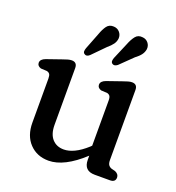

<svg xmlns="http://www.w3.org/2000/svg" viewBox="-126 -773 810 885"><g transform="rotate(20 279.5 -330.0)"><path d="M80.5 -128V-343.5Q80.5 -359 75.8 -365.5Q71 -372 61.5 -374L32 -375.5Q13.5 -381.5 13.5 -397Q13.5 -414.5 38 -423.5L108.5 -448Q124 -453.5 134.2 -456.5Q144.5 -459.5 153.5 -459.5Q180 -459.5 180 -431V-153.5Q180 -108 201.2 -84.2Q222.5 -60.5 258 -60.5Q282.5 -60.5 310.2 -73.8Q338 -87 369.5 -115.5L376 -122V-343.5Q376 -359 371.2 -365.5Q366.5 -372 357 -374L327.5 -375.5Q309 -381.5 309 -397Q309 -414.5 333.5 -423.5L404 -448Q419.5 -453.5 429.8 -456.5Q440 -459.5 449 -459.5Q475.5 -459.5 475.5 -431V-89Q475.5 -72 481 -64Q486.5 -56 497 -52.5L515 -48Q534 -39.5 534 -23Q534 0 507 0H432.5Q379 0 379 -54V-74Q286 12 209.5 12Q152.5 12 116.5 -25.8Q80.5 -63.5 80.5 -128ZM226.5 -614Q236 -641 248 -657.2Q260 -673.5 282.5 -672Q300.5 -671 311.5 -658.2Q322.5 -645.5 321.5 -628Q320 -612.5 310.8 -599.5Q301.5 -586.5 285 -573L224 -511Q209.5 -498 198 -507Q192 -511.5 192.2 -518.8Q192.5 -526 195.5 -534.5ZM365.5 -615.5Q376 -642.5 388.8 -658.2Q401.5 -674 424 -671Q441.5 -669.5 452 -656.2Q462.5 -643 460.5 -625.5Q458 -610 448.5 -597.5Q439 -585 421.5 -572L360 -512Q344 -500 333 -509.5Q328 -514.5 328.5 -521.5Q329 -528.5 332 -536.5Z"/></g></svg>

Font: Fraunces 72pt S100
Style: Regular
Weight: 400
Version: Version 1.000; ttfautohint (v1.8.3)